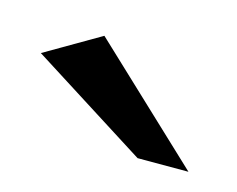

<svg xmlns="http://www.w3.org/2000/svg" viewBox="-38 -638 279 226"><g transform="rotate(15 102.0 -524.5)"><path d="M142 -460 0 -550 67 -589 204 -460Z"/></g></svg>

Font: Genos Thin
Style: Bold
Weight: 700
Version: Version 1.010